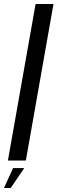

<svg xmlns="http://www.w3.org/2000/svg" viewBox="-54 -805 288 963"><path d="M-14.3 0H75.7L214.3 -785H124.5ZM-34 137.9H-0.3L67.9 37.9H11.7Z"/></svg>

Font: Anybody Thin Condensed
Style: Italic
Weight: 100
Width: 3
Italic angle: -10°
Version: Version 1.113;gftools[0.9.25]